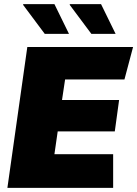

<svg xmlns="http://www.w3.org/2000/svg" viewBox="-20 -915 668 935"><path d="M628 -686 586 -528H297L282 -428H560L539 -275H261L245 -164H531V0H16L113 -686ZM316 -750H198L92 -892L94 -895H245ZM543 -750H425L319 -892L321 -895H472Z"/></svg>

Font: Chivo Black Italic
Style: Regular
Weight: 900
Italic angle: -8.05°
Designer: Hector Gatti
Foundry: Omnibus-Type
Version: Version 1.007